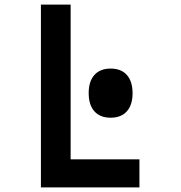

<svg xmlns="http://www.w3.org/2000/svg" viewBox="-20 -820 790 840"><path d="M159 0V-800H289V-123H590V0ZM464 -305Q418 -305 393 -333Q368 -361 368 -413Q368 -464 393 -492Q418 -520 464 -520Q510 -520 535 -492Q560 -464 560 -412Q560 -361 535 -333Q510 -305 464 -305Z"/></svg>

Font: Martian Mono SemiCondensed Medium
Style: Regular
Weight: 500
Width: 4
Designer: Roman Shamin
Foundry: Evil Martians
Version: Version 1.000